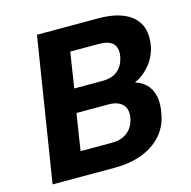

<svg xmlns="http://www.w3.org/2000/svg" viewBox="-104 -808 906 911"><g transform="rotate(-15 349.0 -352.5)"><path d="M44 0 156 -705H458Q532 -705 582.5 -683Q633 -661 654.5 -617.5Q676 -574 663 -507Q651 -457 618 -419.5Q585 -382 548 -367L549 -365Q577 -357 599.5 -335.5Q622 -314 631 -276.5Q640 -239 628 -183Q616 -125 578 -84Q540 -43 481.5 -21.5Q423 0 350 0ZM213 -118H367Q386 -118 401.5 -121.5Q417 -125 430 -132.5Q443 -140 453 -150Q463 -160 470 -173.5Q477 -187 481 -203Q486 -227 482.5 -244.5Q479 -262 468.5 -273.5Q458 -285 440.5 -291.5Q423 -298 400 -298H241ZM261 -413H400Q447 -413 474 -435.5Q501 -458 510 -498Q519 -541 499.5 -564Q480 -587 428 -587H288Z"/></g></svg>

Font: Nunito Sans 7pt SemiCondensed ExtraBold
Style: Italic
Weight: 800
Width: 4
Italic angle: -9°
Designer: Vernon Adams
Foundry: Vernon Adams
Version: Version 3.101;gftools[0.9.27]